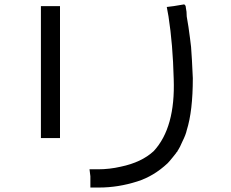

<svg xmlns="http://www.w3.org/2000/svg" viewBox="-20 -797 1040 864"><path d="M164.1 -769.5H250V-175.8H214.8Q199.2 -175.8 183.6 -175.8H164.1ZM808.6 -777.3Q816.4 -773.4 816.4 -761.7Q820.3 -746.1 820.3 -722.7L824.2 -699.2L828.1 -675.8Q835.9 -621.1 839.8 -585.9Q843.8 -535.2 847.7 -445.3Q847.7 -296.9 820.3 -210.9Q816.4 -191.4 800.8 -160.2Q789.1 -132.8 781.2 -121.1Q777.3 -117.2 777.3 -113.3Q773.4 -113.3 773.4 -109.4Q773.4 -109.4 757.8 -89.8Q742.2 -70.3 734.4 -62.5Q671.9 -3.9 597.7 19.5Q511.7 46.9 425.8 46.9H386.7V35.2Q386.7 31.2 386.7 -3.9L382.8 -35.2H421.9Q472.7 -35.2 523.4 -46.9Q617.2 -66.4 671.9 -117.2Q769.5 -222.7 761.7 -441.4Q757.8 -597.7 738.3 -722.7Q730.5 -765.6 730.5 -765.6Q730.5 -765.6 761.7 -769.5Q804.7 -777.3 808.6 -777.3Z"/></svg>

Font: 和音 by 宁静之雨，公众号njzyshare
Style: Regular
Weight: 400
Designer: Steve Matteson
Foundry: Ascender Corporation
Version: Version 6.00;June 8, 2018;FontCreator 11.0.0.2388 32-bit